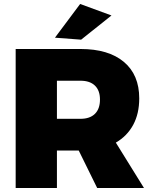

<svg xmlns="http://www.w3.org/2000/svg" viewBox="-20 -948 765 968"><path d="M470 0 377 -189H267V0H59V-701H386Q527 -701 604.5 -636Q682 -571 682 -452Q682 -375 651.5 -318.5Q621 -262 564 -229L706 0ZM267 -349H386Q433 -349 458.5 -374Q484 -399 484 -446Q484 -492 458.5 -516.5Q433 -541 386 -541H267ZM384 -928 542 -870 389 -748 257 -758Z"/></svg>

Font: Gontserrat ExtraBold
Style: Regular
Weight: 800
Designer: Julieta Ulanovsky
Foundry: Julieta Ulanovsky
Version: Version 6.001